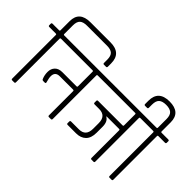

<svg xmlns="http://www.w3.org/2000/svg" viewBox="-130 -1310 1744 1744"><g transform="rotate(45 742.0 -438.0)"><path d="M233 -876H489Q630 -876 630 -744V-702Q630 -690 618 -690H592Q581 -690 581 -702V-743Q581 -792 559 -812Q537 -832 489 -832H233Q184 -832 162 -811.5Q140 -791 140 -743V-632Q140 -623 150 -623H234Q246 -623 246 -612V-593Q246 -581 234 -581H150Q140 -581 140 -572V-12Q140 0 129 0H103Q92 0 92 -12V-572Q92 -581 82 -581H-1Q-13 -581 -13 -593V-612Q-13 -623 -1 -623H82Q92 -623 92 -632V-749Q92 -876 233 -876Z M555 -581H229Q217 -581 217 -593V-612Q217 -623 229 -623H706Q718 -623 718 -612V-593Q718 -581 706 -581H622Q612 -581 612 -572V-12Q612 0 601 0H575Q564 0 564 -12V-322Q564 -332 554 -332H383Q324 -332 324 -274Q324 -253 330.5 -231.5Q337 -210 337 -205Q337 -195 327 -195H307Q295 -195 291 -206Q276 -240 276 -281.5Q276 -323 301 -349Q326 -375 373 -375H554Q564 -375 564 -384V-572Q564 -581 555 -581Z M941 -375V-371Q982 -349 982 -282V-206Q982 -138 947.5 -104Q913 -70 853 -70H746Q734 -70 734 -81V-102Q734 -114 746 -114H846Q934 -114 934 -209V-281Q934 -375 845 -375H787Q775 -375 775 -386V-409Q775 -420 787 -420H1101Q1111 -420 1111 -429V-572Q1111 -581 1102 -581H702Q690 -581 690 -593V-612Q690 -623 702 -623H1253Q1265 -623 1265 -612V-593Q1265 -581 1253 -581H1169Q1159 -581 1159 -572V-12Q1159 0 1148 0H1122Q1111 0 1111 -12V-366Q1111 -375 1101 -375Z M1401 -623H1485Q1497 -623 1497 -612V-593Q1497 -581 1485 -581H1401Q1391 -581 1391 -572V-12Q1391 0 1380 0H1354Q1343 0 1343 -12V-572Q1343 -581 1333 -581H1250Q1238 -581 1238 -593V-612Q1238 -623 1250 -623H1333Q1343 -623 1343 -632V-743Q1343 -791 1320.5 -811.5Q1298 -832 1250 -832Q1202 -832 1179.5 -811.5Q1157 -791 1157 -743V-702Q1157 -690 1146 -690H1121Q1109 -690 1109 -702V-744Q1109 -876 1250 -876Q1391 -876 1391 -749V-632Q1391 -623 1401 -623Z"/></g></svg>

Font: Rajdhani
Style: Regular
Weight: 400
Designer: Satya Rajpurohit, Jyotish Sonowal
Foundry: Indian Type Foundry
Version: Version 1.201 February 1, 2022